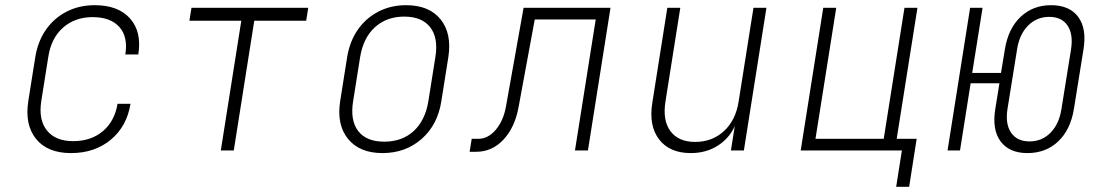

<svg xmlns="http://www.w3.org/2000/svg" viewBox="-20 -580 4240 740"><path d="M254 10Q163 10 119 -44.5Q75 -99 89 -190L116 -360Q126 -421 157 -465.5Q188 -510 236.5 -535Q285 -560 345 -560Q436 -560 481.5 -508.5Q527 -457 513 -370H463Q474 -438 440 -476Q406 -514 337 -514Q269 -514 223 -473.5Q177 -433 166 -360L139 -190Q128 -118 161 -77Q194 -36 262 -36Q331 -36 376.5 -74.5Q422 -113 433 -180H483Q469 -93 407 -41.5Q345 10 254 10Z M831 0 910 -500H710L718 -550H1168L1160 -500H960L881 0Z M1454 10Q1366 10 1321.5 -44.5Q1277 -99 1291 -190L1318 -360Q1328 -421 1359 -465.5Q1390 -510 1438 -535Q1486 -560 1545 -560Q1634 -560 1678 -505.5Q1722 -451 1708 -360L1681 -190Q1667 -99 1605 -44.5Q1543 10 1454 10ZM1461 -34Q1530 -34 1574.5 -75Q1619 -116 1631 -190L1658 -360Q1670 -434 1638 -475Q1606 -516 1538 -516Q1470 -516 1425 -475Q1380 -434 1368 -360L1341 -190Q1329 -116 1360.5 -75Q1392 -34 1461 -34Z M1790 5 1798 -45H1823Q1861 -45 1890.5 -79.5Q1920 -114 1930 -169L1998 -550H2333L2246 0H2196L2276 -505H2041L1979 -169Q1965 -90 1921 -42.5Q1877 5 1815 5Z M2642 10Q2561 10 2520.5 -42.5Q2480 -95 2494 -183L2552 -550H2602L2545 -190Q2533 -116 2564 -74.5Q2595 -33 2659 -33Q2725 -33 2770.5 -75Q2816 -117 2827 -190L2884 -550H2934L2847 0H2797L2812 -94Q2790 -46 2745.5 -18Q2701 10 2642 10Z M3434 140 3456 0H3066L3153 -550H3203L3123 -45H3386L3466 -550H3516L3436 -45H3513L3484 140Z M3940 10Q3870 10 3836.5 -35Q3803 -80 3816 -160L3832 -259H3721L3680 0H3632L3719 -550H3767L3727 -299H3838L3853 -390Q3866 -470 3913.5 -515Q3961 -560 4031 -560Q4102 -560 4135.5 -515Q4169 -470 4156 -390L4119 -160Q4106 -80 4058.5 -35Q4011 10 3940 10ZM3948 -35Q3996 -35 4029 -68.5Q4062 -102 4071 -160L4108 -390Q4117 -448 4094.5 -481.5Q4072 -515 4024 -515Q3976 -515 3942.5 -481.5Q3909 -448 3900 -390L3863 -160Q3854 -102 3877 -68.5Q3900 -35 3948 -35Z"/></svg>

Font: NKDuy Mono Thin
Style: Italic
Weight: 100
Italic angle: -9°
Monospace: yes
Designer: NKDuy
Foundry: NKDuy
Version: Version 2.251; ttfautohint (v1.8.4.7-5d5b)